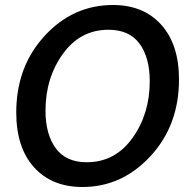

<svg xmlns="http://www.w3.org/2000/svg" viewBox="-20 -734 761 768"><path d="M310 14Q187 14 116 -65Q45 -144 45 -284Q45 -467 158.5 -590.5Q272 -714 432 -714Q554 -714 625 -635Q696 -556 696 -416Q696 -233 582 -109.5Q468 14 310 14ZM414 -615Q301 -615 231.5 -518.5Q162 -422 162 -291Q162 -197 203 -141Q244 -85 327 -85Q440 -85 509.5 -181.5Q579 -278 579 -409Q579 -504 538 -559.5Q497 -615 414 -615Z"/></svg>

Font: Cabin
Style: Medium Italic
Weight: 500
Designer: Pablo Impallari
Foundry: Pablo Impallari. www.impallari.com Igino Marini. www.ikern.com
Version: Version 1.005